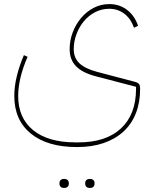

<svg xmlns="http://www.w3.org/2000/svg" viewBox="-20 -480 756 940"><path d="M357 240Q212 240 131 174Q50 108 50 -10Q50 -57 62.5 -108Q75 -159 97 -210L115 -202Q69 -96 69 -10Q69 98 142.5 157.5Q216 217 349 217H365Q499 217 572.5 148.5Q646 80 646 -45V-55L451 -106Q384 -123 352.5 -155.5Q321 -188 321 -239Q321 -282 336 -321.5Q351 -361 377 -392Q403 -423 438.5 -441.5Q474 -460 515 -460Q564 -460 601 -432.5Q638 -405 656 -354L636 -344Q621 -388 589 -412.5Q557 -437 515 -437Q478 -437 446 -420.5Q414 -404 391 -376.5Q368 -349 354.5 -313Q341 -277 341 -239Q341 -197 368.5 -170.5Q396 -144 456 -128L642 -79Q656 -75 661 -68Q666 -61 666 -45Q666 22 645 75Q624 128 584 164.5Q544 201 487 220.5Q430 240 357 240ZM418 440Q409 440 403 434.5Q397 429 397 418Q397 407 403 401.5Q409 396 418 396H422Q431 396 437 401.5Q443 407 443 418Q443 429 437 434.5Q431 440 422 440ZM292 440Q283 440 277 434.5Q271 429 271 418Q271 407 277 401.5Q283 396 292 396H296Q305 396 311 401.5Q317 407 317 418Q317 429 311 434.5Q305 440 296 440Z"/></svg>

Font: IBM Plex Sans Arabic Thin
Style: Regular
Weight: 100
Designer: Mike Abbink, Paul van der Laan, Pieter van Rosmalen, Wael Morcos, Khajak Apelian
Foundry: Bold Monday
Version: Version 1.101